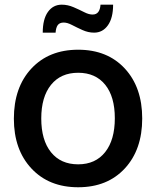

<svg xmlns="http://www.w3.org/2000/svg" viewBox="-20 -788 665 818"><path d="M162.1 -648.9Q162.1 -706.1 184.1 -737.1Q206.1 -768.1 243.2 -768.1Q268.6 -768.1 293.5 -757.3Q318.4 -746.6 338.9 -736.1Q359.4 -725.6 375 -726.1Q405.3 -726.1 408.2 -768.1H461.9Q461.9 -711.4 439.7 -680.2Q417.5 -648.9 380.9 -648.9Q356 -648.9 331.5 -659.9Q307.1 -670.9 286.6 -681.6Q266.1 -692.4 250 -691.9Q233.4 -691.4 225.8 -680.7Q218.3 -669.9 216.8 -648.9ZM39.1 -282.2Q39.1 -416 113.8 -496.1Q188.5 -576.2 313 -576.2Q437.5 -576.2 511.7 -496.1Q585.9 -416 585.9 -283.2Q585.9 -150.4 511.7 -70.3Q437.5 9.8 313 9.8Q188.5 9.8 113.8 -70.3Q39.1 -150.4 39.1 -282.2ZM313 -87.9Q386.7 -87.9 428 -139.9Q469.2 -191.9 469.2 -284.2Q469.2 -376.5 428 -427.2Q386.7 -478 313 -478Q238.8 -478 197.3 -426.5Q155.8 -375 155.8 -283.2Q155.8 -190.9 197.3 -139.4Q238.8 -87.9 313 -87.9Z"/></svg>

Font: BDO Grotesk Medium
Style: Regular
Weight: 500
Designer: Deni Anggara
Foundry: Lokal Container
Version: Version 2.000